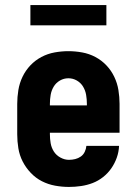

<svg xmlns="http://www.w3.org/2000/svg" viewBox="-20 -730 540 758"><path d="M252 8Q225 8 197.5 3Q170 -2 145.5 -14.5Q121 -27 101.5 -47.5Q82 -68 69.5 -92.5Q57 -117 52.5 -144.5Q48 -172 48 -200V-320Q48 -347 52.5 -374.5Q57 -402 69 -427Q81 -452 100 -472Q119 -492 143.5 -505Q168 -518 195.5 -523Q223 -528 250 -528Q277 -528 304.5 -523Q332 -518 356.5 -505Q381 -492 400 -472Q419 -452 431 -427Q443 -402 447.5 -374.5Q452 -347 452 -320V-206H177V-200Q177 -182 180 -164.5Q183 -147 192.5 -132Q202 -117 218.5 -108Q235 -99 252 -99Q265 -99 277 -102Q289 -105 299 -112Q309 -119 314.5 -130.5Q320 -142 321 -154H450Q449 -130 441 -107.5Q433 -85 419.5 -65.5Q406 -46 387 -31Q368 -16 346 -7.5Q324 1 300 4.5Q276 8 252 8ZM323 -314V-320Q323 -338 320 -355.5Q317 -373 308 -388Q299 -403 283.5 -412Q268 -421 250 -421Q232 -421 216.5 -412Q201 -403 192 -388Q183 -373 180 -355.5Q177 -338 177 -320V-314ZM100 -630V-710H400V-630Z"/></svg>

Font: Iosevka Curly Heavy
Style: Regular
Weight: 900
Monospace: yes
Designer: Belleve Invis
Foundry: Belleve Invis
Version: Version 22.1.2; ttfautohint (v1.8.4)